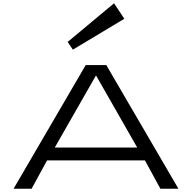

<svg xmlns="http://www.w3.org/2000/svg" viewBox="-20 -1145 1165 1165"><path d="M859.4 -171.9H265.6L171.9 0H62.5L500 -750H625L1062.5 0H953.1ZM812.5 -250 562.5 -687.5 312.5 -250ZM734.4 -1031.2 671.9 -1125 390.6 -890.6 421.9 -843.8Z"/></svg>

Font: Michroma
Style: Regular
Weight: 400
Version: Version 1.000